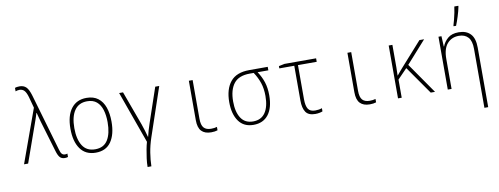

<svg xmlns="http://www.w3.org/2000/svg" viewBox="-77 -1226 4924 1896"><g transform="rotate(-10 2385.0 -278.5)"><path d="M486 9Q453 9 435.5 -11Q418 -31 405 -76L312 -388Q305 -414 299 -436.5Q293 -459 288 -478H285Q280 -461 274.5 -443.5Q269 -426 263 -409L118 0H77L270 -534L240 -645Q226 -693 207.5 -712.5Q189 -732 159 -732Q147 -732 137.5 -729.5Q128 -727 120 -724V-759Q128 -762 139 -764Q150 -766 166 -766Q207 -766 232 -742Q257 -718 276 -653L441 -85Q450 -51 462 -38.5Q474 -26 492 -26Q499 -26 505.5 -27Q512 -28 517 -30V4Q511 6 503.5 7.5Q496 9 486 9Z M796 10Q694 10 641.5 -64Q589 -138 589 -266Q589 -396 643.5 -467.5Q698 -539 797 -539Q868 -539 913 -504.5Q958 -470 979.5 -408.5Q1001 -347 1001 -265Q1001 -138 950 -64Q899 10 796 10ZM796 -24Q882 -24 922 -88.5Q962 -153 962 -266Q962 -336 945.5 -390Q929 -444 893 -474.5Q857 -505 798 -505Q714 -505 671 -442.5Q628 -380 628 -265Q628 -154 669 -89Q710 -24 796 -24Z M1274 238Q1274 198 1280 152.5Q1286 107 1294 64.5Q1302 22 1311 -8L1124 -530H1163L1289 -186Q1300 -154 1310.5 -120Q1321 -86 1329 -55H1331Q1338 -86 1347 -116.5Q1356 -147 1369 -186L1486 -530H1526L1361 -43Q1336 31 1324.5 103Q1313 175 1312 238Z M1953 10Q1889 10 1856 -24.5Q1823 -59 1823 -135V-530H1861V-142Q1861 -78 1885 -51.5Q1909 -25 1958 -25Q1974 -25 1989.5 -27Q2005 -29 2017 -33V1Q1991 10 1953 10Z M2378 10Q2280 10 2229.5 -61Q2179 -132 2179 -252Q2179 -383 2239.5 -456.5Q2300 -530 2428 -530H2614V-495H2506Q2542 -442 2561 -383.5Q2580 -325 2580 -251Q2580 -126 2527.5 -58Q2475 10 2378 10ZM2379 -24Q2460 -24 2501 -83.5Q2542 -143 2542 -251Q2542 -325 2522.5 -383Q2503 -441 2467 -495H2428Q2317 -495 2267.5 -431.5Q2218 -368 2218 -252Q2218 -147 2258 -85.5Q2298 -24 2379 -24Z M2996 10Q2928 10 2901 -30.5Q2874 -71 2874 -146V-495H2724V-518L2782 -530H3099V-495H2911V-153Q2911 -87 2931 -55.5Q2951 -24 3002 -24Q3039 -24 3070 -35V-3Q3059 2 3038.5 6Q3018 10 2996 10Z M3543 10Q3479 10 3446 -24.5Q3413 -59 3413 -135V-530H3451V-142Q3451 -78 3475 -51.5Q3499 -25 3548 -25Q3564 -25 3579.5 -27Q3595 -29 3607 -33V1Q3581 10 3543 10Z M3827 0V-530H3864V-382Q3864 -341 3864 -303Q3864 -265 3862 -223H3864Q3878 -240 3891 -255.5Q3904 -271 3919 -288L4135 -530H4182L3984 -308L4198 0H4155L3959 -280L3864 -182V0Z M4326 0V-530H4356L4361 -426H4364Q4380 -470 4419.5 -504.5Q4459 -539 4529 -539Q4605 -539 4647 -495Q4689 -451 4689 -358V240H4651V-351Q4651 -431 4618 -467.5Q4585 -504 4525 -504Q4453 -504 4408.5 -453.5Q4364 -403 4364 -300V0ZM4491 -614Q4498 -636 4506.5 -669Q4515 -702 4522 -736.5Q4529 -771 4532 -797H4572V-789Q4564 -747 4547.5 -695Q4531 -643 4516 -606H4491Z"/></g></svg>

Font: Noto Sans Mono Condensed ExtraLight
Style: Regular
Weight: 200
Width: 3
Designer: Monotype Design Team
Foundry: Monotype Imaging Inc.
Version: Version 2.014; ttfautohint (v1.8.4.7-5d5b)